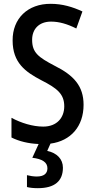

<svg xmlns="http://www.w3.org/2000/svg" viewBox="-20 -810 496 1004"><path d="M309 67C309 22 278 -10 227 -21L244 -59C350 -73 417 -149 417 -262C417 -360 366 -416 266 -466C180 -511 148 -535 148 -602C148 -658 184 -697 247 -697C289 -697 331 -685 379 -661L411 -750C360 -774 305 -790 246 -790C125 -791 45 -713 46 -598C46 -482 113 -434 195 -391C280 -348 316 -318 316 -254C316 -195 278 -148 206 -148C151 -148 90 -167 40 -194V-91C80 -71 129 -59 182 -57L149 15C200 21 228 38 228 70C228 98 209 113 172 113C156 113 136 110 121 106V168C136 172 155 174 178 174C267 174 309 136 309 67Z"/></svg>

Font: Noto Sans Malayalam UI Condensed Medium
Style: Regular
Weight: 500
Width: 3
Designer: Jelle Bosma - Monotype Design Team
Foundry: Monotype Imaging Inc.
Version: Version 2.104